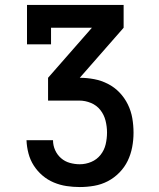

<svg xmlns="http://www.w3.org/2000/svg" viewBox="-20 -540 640 775"><path d="M302 215Q275 215 248.5 211Q222 207 197 196.5Q172 186 151.5 168.5Q131 151 116.5 128.5Q102 106 95 79.5Q88 53 87 26H194Q194 47 202.5 66Q211 85 226.5 98.5Q242 112 262 117.5Q282 123 302 123Q326 123 348.5 113.5Q371 104 386 85Q401 66 406.5 42.5Q412 19 412 -5Q412 -29 406 -53Q400 -77 385 -96Q370 -115 347 -124.5Q324 -134 300 -134H174V-226L351 -428H186V-361H89V-520H479V-428L302 -226Q331 -226 360 -220.5Q389 -215 415.5 -201.5Q442 -188 462.5 -166.5Q483 -145 496 -118.5Q509 -92 514 -63Q519 -34 519 -4Q519 25 513.5 54Q508 83 495.5 109Q483 135 462 156.5Q441 178 415 191.5Q389 205 360 210Q331 215 302 215Z"/></svg>

Font: Iosevka Etoile Semibold
Style: Regular
Weight: 600
Designer: Belleve Invis
Foundry: Belleve Invis
Version: Version 22.1.2; ttfautohint (v1.8.4)